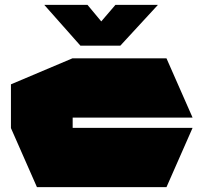

<svg xmlns="http://www.w3.org/2000/svg" viewBox="-20 -770 822 790"><path d="M132 0 25 -243V-244H772V-243L665 0ZM25 -244V-423L278 -530H279V-244ZM279 -286V-530H665L772 -287V-286ZM311 -582 163 -749V-750H340L454 -613ZM311 -582 455 -750H629V-749L475 -582Z"/></svg>

Font: Foldit Black
Style: Regular
Weight: 900
Version: Version 1.003